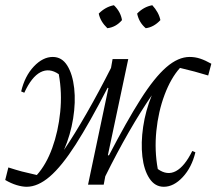

<svg xmlns="http://www.w3.org/2000/svg" viewBox="-24 -707 829 735"><path d="M78 8Q61 8 39.5 1.5Q18 -5 -4 -18L8 -66Q39 -56 60 -50.5Q81 -45 117 -37Q153 -77 176 -140.5Q199 -204 206.5 -278Q214 -352 201 -423Q165 -448 131 -430.5Q97 -413 69 -352L57 -357Q71 -416 105.5 -452.5Q140 -489 178 -489Q213 -489 233.5 -456Q254 -423 260 -369.5Q266 -316 256 -253.5Q246 -191 221 -133Q261 -192 308 -274Q355 -356 401 -447L407 -481H467L389 -113L393 -112Q461 -243 514 -326.5Q567 -410 612.5 -449.5Q658 -489 702 -489Q723 -489 742.5 -482.5Q762 -476 785 -463L773 -418Q747 -426 721 -433Q695 -440 665 -447Q630 -408 606 -344Q582 -280 574.5 -205.5Q567 -131 580 -60Q616 -34 649.5 -52Q683 -70 712 -129L724 -124Q710 -66 675.5 -29Q641 8 603 8Q569 8 548 -24Q527 -56 521 -108Q515 -160 524 -221.5Q533 -283 557 -342Q515 -281 469.5 -202Q424 -123 379 -32L373 0H313L391 -370L388 -371Q319 -237 265.5 -153.5Q212 -70 166.5 -31Q121 8 78 8ZM412 -687Q438 -662 443 -630Q420 -603 387 -599Q360 -625 354 -655Q380 -681 412 -687ZM559 -687Q571 -674 579 -659.5Q587 -645 590 -630Q565 -603 534 -599Q508 -621 501 -655Q526 -681 559 -687Z"/></svg>

Font: Piazzolla Light
Style: Italic
Weight: 300
Italic angle: -11.3°
Designer: Juan Pablo del Peral
Foundry: Huerta Tipografica
Version: Version 1.330